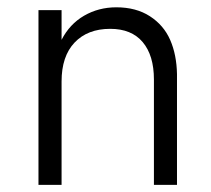

<svg xmlns="http://www.w3.org/2000/svg" viewBox="-20 -516 589 536"><path d="M87.4 0V-487.8H151.9V-404.8Q174.3 -448.7 214.8 -472.2Q255.4 -495.6 304.7 -495.6Q359.9 -495.6 398.4 -470.7Q437 -445.8 455.1 -404.5Q473.1 -363.3 474.1 -309.1V0H409.7V-293.9Q409.7 -361.3 378.4 -398.4Q347.2 -435.5 287.6 -435.5Q224.6 -435.5 188.2 -397.2Q151.9 -358.9 151.9 -288.6V0Z"/></svg>

Font: HK Grotesk Legacy
Style: Regular
Weight: 400
Designer: Alfredo Marco Pradil
Foundry: Hanken Design Co.
Version: Version 2.022;PS 002.022;hotconv 1.0.88;makeotf.lib2.5.64775